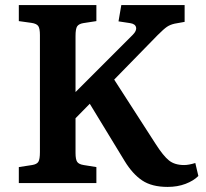

<svg xmlns="http://www.w3.org/2000/svg" viewBox="-20 -720 812 755"><path d="M639 15Q577 15 539 -10.5Q501 -36 470 -87L333 -312L277 -255V-119Q277 -93 283.5 -83.5Q290 -74 309 -71L359 -63V0H54V-63L106 -71Q125 -74 131 -84Q137 -94 137 -122V-582Q137 -608 130.5 -617.5Q124 -627 104 -630L54 -637V-700H359V-637L307 -629Q290 -626 283.5 -616.5Q277 -607 277 -578V-358L502 -583Q518 -599 515 -612.5Q512 -626 492 -629L446 -636L457 -700H706V-634L667 -627Q649 -623 636.5 -614.5Q624 -606 600 -582L429 -407L592 -154Q622 -107 644.5 -89Q667 -71 704 -71Q722 -71 748 -79L760 -28Q741 -9 709.5 3Q678 15 639 15Z"/></svg>

Font: Literata SemiBold
Style: Regular
Weight: 600
Designer: Latin by Veronika Burian and Jose Scaglione. Greek by Irene Vlachou. Cyrillic by Vera Evstafieva.
Foundry: TypeTogether
Version: Version 3.103; ttfautohint (v1.8.4.7-5d5b);gftools[0.9.29]